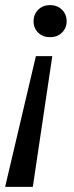

<svg xmlns="http://www.w3.org/2000/svg" viewBox="-55 -529 288 749"><path d="M140 -384Q112 -384 94 -401.5Q76 -419 76 -446Q76 -473 94 -491Q112 -509 140 -509Q169 -509 187 -491Q205 -473 205 -446Q205 -420 187 -402Q169 -384 140 -384ZM-35 200 85 -310H149L73 200Z"/></svg>

Font: Livvic Medium
Style: Italic
Weight: 500
Italic angle: -10°
Designer: Jacques Le Bailly, Baron von Fonthausen
Version: Version 1.001; ttfautohint (v1.8.2)